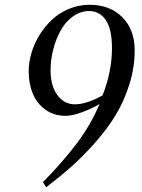

<svg xmlns="http://www.w3.org/2000/svg" viewBox="-20 -474 590 797"><path d="M99.1 -178.2Q99.1 -214.8 110.4 -253.7Q121.6 -292.5 143.6 -328.1Q165.5 -363.8 195.6 -392.1Q225.6 -420.4 266.4 -437.3Q307.1 -454.1 352.1 -454.1Q437 -454.1 488 -402.3Q539.1 -350.6 539.1 -265.1Q539.1 -193.8 517.1 -124Q495.1 -54.2 460.9 2.4Q426.8 59.1 376.2 116.5Q325.7 173.8 277.8 216.3Q230 258.8 171.9 303.2L158.2 282.2Q239.3 199.7 297.6 122.8Q356 45.9 393.1 -42Q362.3 -23.9 321.5 -8.5Q280.8 6.8 252.9 6.8Q203.1 6.8 167.5 -19.5Q131.8 -45.9 115.5 -86.9Q99.1 -127.9 99.1 -178.2ZM189.9 -182.1Q189.9 -117.2 218.3 -79.1Q246.6 -41 291 -41Q338.9 -41 405.8 -78.1Q444.8 -177.7 444.8 -273.9Q444.8 -352.5 419.4 -390.4Q394 -428.2 350.1 -428.2Q314.5 -428.2 283.4 -406.2Q252.4 -384.3 232.4 -348.6Q212.4 -313 201.2 -269.5Q189.9 -226.1 189.9 -182.1Z"/></svg>

Font: Dehuti Alt
Style: Bold-Italic
Weight: 700
Version: Version 1.2